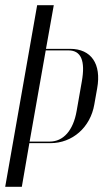

<svg xmlns="http://www.w3.org/2000/svg" viewBox="-27 -719 406 739"><path d="M116 -699 -7 0H57L86 -168H167C252 -168 321 -229 336 -317L347 -379C364 -473 324 -531 243 -531H150L180 -699ZM268 -292C255 -217 217 -174 164 -174H87L149 -525H237C285 -525 302 -485 288 -406Z"/></svg>

Font: Moniqa Ita Display
Style: Italic
Weight: 400
Italic angle: -10°
Designer: Rajesh Rajput
Foundry: Rajesh Rajput
Version: Version 1.000